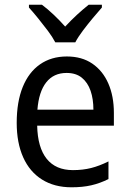

<svg xmlns="http://www.w3.org/2000/svg" viewBox="-20 -786 550 816"><path d="M264 -546Q328 -546 372.5 -515.5Q417 -485 440.5 -431Q464 -377 464 -306V-252H138Q140 -159 178.5 -111Q217 -63 290 -63Q332 -63 367.5 -72Q403 -81 441 -100V-25Q405 -7 368 1.5Q331 10 284 10Q211 10 158.5 -23Q106 -56 78.5 -117.5Q51 -179 51 -264Q51 -353 76.5 -416Q102 -479 150 -512.5Q198 -546 264 -546ZM263 -476Q208 -476 176.5 -436Q145 -396 139 -320H377Q377 -365 365 -400Q353 -435 328 -455.5Q303 -476 263 -476ZM215 -606Q203 -629 183.5 -655Q164 -681 142.5 -707.5Q121 -734 103 -754V-766H158Q181 -749 207 -724.5Q233 -700 257 -673Q283 -701 307.5 -723.5Q332 -746 357 -766H413V-754Q396 -735 374 -708.5Q352 -682 332 -655.5Q312 -629 300 -606Z"/></svg>

Font: Noto Sans Devanagari SemiCondensed
Style: Regular
Weight: 400
Width: 4
Designer: Jelle Bosma - Monotype Design Team
Foundry: Monotype Imaging Inc.
Version: Version 2.006